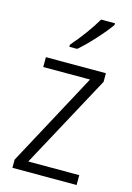

<svg xmlns="http://www.w3.org/2000/svg" viewBox="-117 -825 606 884"><g transform="rotate(15 186.0 -382.5)"><path d="M34 0V-39L274 -485H51V-532H337V-491L97 -47H340V0ZM318 -757Q295 -724 254 -679Q213 -634 180 -606H143V-616Q209 -692 252 -765H318Z"/></g></svg>

Font: Noto Sans UI NarrowLight
Style: Regular
Weight: 300
Width: 4
Designer: Monotype Design Team
Foundry: Monotype Imaging Inc.
Version: Version 1.001